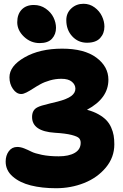

<svg xmlns="http://www.w3.org/2000/svg" viewBox="-20 -973 646 1011"><path d="M438 -748Q391.6 -748 360.4 -781.7Q329.1 -815.4 329.1 -867.2Q329.1 -904.3 355.5 -928.7Q381.8 -953.1 419.9 -953.1Q452.1 -953.1 478 -934.1Q503.9 -915 516.8 -887.7Q529.8 -860.4 529.8 -833Q529.8 -796.9 507.3 -772.5Q484.9 -748 438 -748ZM189 -746.1Q141.6 -746.1 106.2 -779.8Q70.8 -813.5 70.8 -856Q70.8 -897.9 94.2 -922.4Q117.7 -946.8 158.2 -946.8Q193.4 -946.8 220.9 -927.5Q248.5 -908.2 261.7 -881.1Q274.9 -854 274.9 -826.2Q274.9 -792.5 253.9 -769.3Q232.9 -746.1 189 -746.1ZM274.9 18.1Q200.7 18.1 142.3 3.4Q84 -11.2 46.9 -43.5Q9.8 -75.7 9.8 -122.1Q9.8 -154.3 26.4 -176.8Q43 -199.2 70.8 -199.2Q88.4 -199.2 107.9 -191.4Q127.4 -183.6 145 -174.6Q162.6 -165.5 200.7 -157.7Q238.8 -149.9 289.1 -149.9Q342.3 -149.9 373.5 -168Q404.8 -186 404.8 -221.2Q404.8 -235.8 396.5 -245.1Q388.2 -254.4 356.9 -262.5Q325.7 -270.5 269 -273.9Q148.9 -281.7 148.9 -356.9Q148.9 -393.1 175.8 -407.2Q184.6 -412.1 200.4 -417Q216.3 -421.9 243.9 -428.5Q271.5 -435.1 283.2 -438Q332.5 -450.7 354.7 -467Q377 -483.4 377 -505.9Q377 -526.9 358.6 -542.5Q340.3 -558.1 303.2 -558.1Q272.5 -558.1 243.4 -549.8Q214.4 -541.5 193.1 -529.8Q171.9 -518.1 153.8 -506.3Q135.7 -494.6 119.6 -486.3Q103.5 -478 91.8 -478Q66.9 -478 48.3 -504.4Q29.8 -530.8 29.8 -565.9Q29.8 -625.5 109.6 -671.1Q189.5 -716.8 307.1 -716.8Q423.8 -716.8 487.3 -669.7Q550.8 -622.6 550.8 -553.2Q550.8 -455.1 438 -395Q472.7 -385.7 498.3 -371.3Q523.9 -356.9 539.8 -340.3Q555.7 -323.7 565.2 -302.2Q574.7 -280.8 578.4 -259.8Q582 -238.8 582 -212.9Q582 -144.5 537.4 -90.8Q492.7 -37.1 423.3 -9.5Q354 18.1 274.9 18.1Z"/></svg>

Font: Shantell Sans Normal
Style: Regular
Weight: 800
Designer: Stephen Nixon, Anya Danilova, Shantell Martin
Foundry: Arrow Type
Version: Version 1.006;[559af2be0]